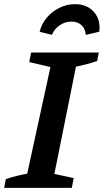

<svg xmlns="http://www.w3.org/2000/svg" viewBox="-41 -905 500 925"><path d="M-21 0 -13 -42Q40 -60 90 -68L202 -582L100 -606L109 -652H435L427 -611Q396 -601 371.5 -594.5Q347 -588 325 -584L221 -67L314 -47L305 0ZM320 -885Q379 -885 412 -847Q445 -809 437 -752L372 -737Q371 -765 352.5 -783Q334 -801 303 -801Q273 -801 247 -783.5Q221 -766 209 -737L150 -752Q159 -790 184.5 -820Q210 -850 245.5 -867.5Q281 -885 320 -885Z"/></svg>

Font: Piazzolla SemiBold
Style: Italic
Weight: 600
Italic angle: -11.3°
Designer: Juan Pablo del Peral
Foundry: Huerta Tipografica
Version: Version 1.330